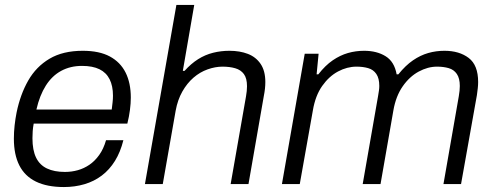

<svg xmlns="http://www.w3.org/2000/svg" viewBox="-20 -743 1993 775"><path d="M238 12Q170 12 125 -10Q80 -32 58 -75.5Q36 -119 36 -183Q36 -210 39 -237Q42 -264 47 -289Q62 -362 94 -418Q126 -474 180 -506Q234 -538 314 -538Q381 -538 423.5 -515Q466 -492 487 -450Q508 -408 508 -349Q508 -326 504.5 -299Q501 -272 494 -244H116Q113 -228 112 -213.5Q111 -199 111 -185Q111 -137 125.5 -107Q140 -77 169.5 -63Q199 -49 242 -49Q269 -49 294 -56Q319 -63 341 -78Q363 -93 380.5 -117.5Q398 -142 408 -177H478Q466 -129 444 -93.5Q422 -58 391 -34.5Q360 -11 321 0.5Q282 12 238 12ZM127 -301H431Q433 -317 434.5 -330.5Q436 -344 436 -357Q436 -396 422.5 -423Q409 -450 381.5 -463.5Q354 -477 311 -477Q264 -477 227 -457Q190 -437 165 -397.5Q140 -358 127 -301Z M565 0 692 -723H764L718 -457H725Q751 -486 779.5 -504Q808 -522 840 -530Q872 -538 906 -538Q948 -538 980.5 -525.5Q1013 -513 1032 -485Q1051 -457 1051 -412Q1051 -399 1049.5 -385Q1048 -371 1045 -356L983 0H911L973 -354Q975 -365 976 -375.5Q977 -386 977 -395Q977 -427 964.5 -444Q952 -461 929.5 -467.5Q907 -474 878 -474Q849 -474 818 -463Q787 -452 761 -429.5Q735 -407 716 -373.5Q697 -340 689 -296L637 0Z M1118 0 1210 -526H1266L1258 -443H1265Q1293 -479 1323 -499.5Q1353 -520 1384.5 -529Q1416 -538 1450 -538Q1501 -538 1536.5 -516Q1572 -494 1581 -443H1588Q1617 -479 1647 -499.5Q1677 -520 1708.5 -529Q1740 -538 1774 -538Q1834 -538 1872 -509Q1910 -480 1910 -412Q1910 -400 1908.5 -386.5Q1907 -373 1905 -359L1841 0H1770L1832 -355Q1834 -367 1835 -377Q1836 -387 1836 -396Q1836 -427 1824 -444.5Q1812 -462 1791 -468Q1770 -474 1744 -474Q1707 -474 1670 -454Q1633 -434 1605.5 -394.5Q1578 -355 1568 -298L1516 0H1444L1506 -355Q1508 -367 1509.5 -377Q1511 -387 1511 -396Q1511 -427 1499 -444.5Q1487 -462 1466 -468Q1445 -474 1419 -474Q1381 -474 1344.5 -454.5Q1308 -435 1280.5 -396Q1253 -357 1243 -298L1190 0Z"/></svg>

Font: Archivo SemiBold Light
Style: Italic
Weight: 300
Italic angle: -10°
Version: Version 2.001